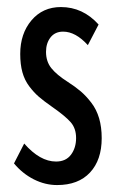

<svg xmlns="http://www.w3.org/2000/svg" viewBox="-20 -517 331 542"><path d="M141.1 5.4Q107.4 5.4 75.4 -10.7Q43.5 -26.9 19.5 -55.7L48.3 -111.8Q92.8 -61 138.2 -61Q166 -61 180.4 -80.3Q194.8 -99.6 194.8 -127.4Q194.8 -154.3 179.9 -171.6Q165 -189 126.5 -215.8Q103.5 -231.9 89.6 -243.9Q75.7 -255.9 62.5 -273.4Q49.3 -291 43.2 -313.2Q37.1 -335.4 37.1 -364.7Q37.1 -421.9 68.8 -459.5Q100.6 -497.1 151.9 -497.1Q213.9 -497.1 258.3 -447.8L228 -389.6Q193.4 -427.7 158.2 -427.7Q135.3 -427.7 122.6 -411.4Q109.9 -395 109.9 -370.6Q109.9 -343.3 125 -324.5Q140.1 -305.7 170.9 -286.1Q192.9 -272 208.3 -258.8Q223.6 -245.6 238 -226.8Q252.4 -208 259.8 -183.1Q267.1 -158.2 267.1 -127Q267.1 -65.4 234.1 -30Q201.2 5.4 141.1 5.4Z"/></svg>

Font: BenchNine
Style: Bold
Weight: 700
Version: Version 1 ; ttfautohint (v0.92.18-e454-dirty) -l 8 -r 50 -G 